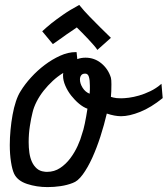

<svg xmlns="http://www.w3.org/2000/svg" viewBox="-20 -723 677 775"><path d="M158.2 -30.3Q162.1 -29.3 169.9 -29.3Q199.2 -29.3 222.7 -44.9Q246.1 -60.5 263.7 -84Q281.2 -107.4 293.5 -134.3Q305.7 -161.1 311.5 -183.6Q316.4 -196.3 322.3 -224.1Q328.1 -252 333 -284.2Q316.4 -290 299.3 -304.2Q282.2 -318.4 267.6 -336.9Q252.9 -355.5 243.7 -377Q234.4 -398.4 234.4 -418Q234.4 -424.8 235.4 -428.7Q212.9 -415 192.9 -396.5Q172.9 -377.9 156.2 -356.9Q139.6 -335.9 127.9 -313Q116.2 -290 111.3 -268.6Q105.5 -246.1 100.6 -214.4Q95.7 -182.6 95.7 -149.4Q95.7 -127 98.6 -106.4Q101.6 -85.9 108.9 -69.8Q116.2 -53.7 128.4 -43Q140.6 -32.2 158.2 -30.3ZM323.2 -425.8Q312.5 -425.8 307.6 -418.9Q302.7 -412.1 302.7 -402.3Q302.7 -385.7 313.5 -368.7Q324.2 -351.6 341.8 -344.7Q342.8 -353.5 342.8 -361.3Q342.8 -369.1 342.8 -377Q342.8 -399.4 338.9 -412.6Q335 -425.8 324.2 -425.8ZM636.7 -327.1Q589.8 -289.1 545.9 -271.5Q502 -253.9 468.8 -253.9Q443.4 -253.9 411.1 -264.6Q400.4 -218.8 385.3 -171.9Q370.1 -125 352.1 -85.4Q334 -45.9 314 -18.6Q293.9 8.8 273.4 15.6Q251 24.4 224.6 28.3Q198.2 32.2 171.9 32.2Q127.9 32.2 89.4 19.5Q50.8 6.8 37.1 -21.5Q29.3 -38.1 24.4 -69.3Q19.5 -100.6 19.5 -137.7Q19.5 -167 22.5 -198.7Q25.4 -230.5 30.8 -259.8Q36.1 -289.1 44.4 -314Q52.7 -338.9 63.5 -355.5Q80.1 -382.8 105.5 -410.6Q130.9 -438.5 160.6 -460.9Q190.4 -483.4 222.7 -498Q254.9 -512.7 286.1 -512.7H289.1L292 -484.4Q307.6 -490.2 325.2 -490.2Q361.3 -490.2 389.2 -467.3Q417 -444.3 427.7 -409.2Q429.7 -401.4 429.7 -382.8Q429.7 -369.1 429.2 -354.5Q428.7 -339.8 427.7 -332Q432.6 -330.1 438.5 -329.1Q448.2 -326.2 468.8 -326.2Q481.4 -326.2 500.5 -328.6Q519.5 -331.1 541.5 -337.4Q563.5 -343.8 586.9 -355Q610.4 -366.2 631.8 -384.8ZM373 -521.5Q369.1 -528.3 358.9 -540Q348.6 -551.8 336.4 -564.9Q324.2 -578.1 311.5 -590.8Q298.8 -603.5 290 -612.3Q277.3 -603.5 261.7 -592.8Q248 -584 231 -571.3Q213.9 -558.6 193.4 -544.9L150.4 -596.7Q166 -611.3 187.5 -628.9Q206.1 -643.6 233.9 -663.1Q261.7 -682.6 299.8 -703.1Q319.3 -678.7 341.8 -655.8Q364.3 -632.8 383.8 -613.3Q406.2 -590.8 427.7 -570.3Z"/></svg>

Font: Miniver
Style: Regular
Weight: 400
Designer: Dathan Boardman
Foundry: Open Window
Version: Version 1.000